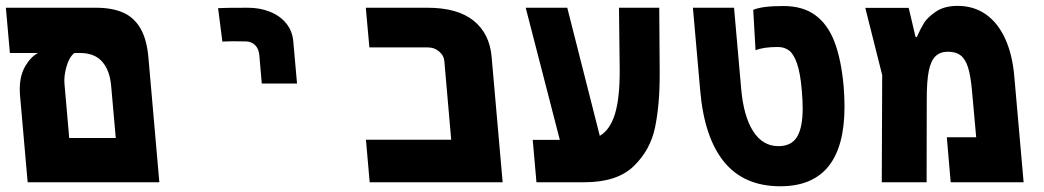

<svg xmlns="http://www.w3.org/2000/svg" viewBox="-22 -636 3642 670"><path d="M-1.5 -609H313Q369.5 -609 407.8 -592Q446 -575 468.2 -536.8Q490.5 -498.5 496 -434.5L520.5 -154.5L534 0H74.5L47.5 -307.5Q47 -313.5 47 -325Q47 -372 65.8 -404.5Q84.5 -437 110.5 -451H12.5ZM219.5 -154.5H382L366 -335Q361.5 -390 334.8 -420.5Q308 -451 258.5 -451H237.5Q219.5 -437 210 -403.5Q200.5 -370 203 -343.5Z M843.5 -609Q754 -609 739 -607.5L754 -491Q776 -492 790 -492L834.5 -491.5Q855 -491.5 868 -478.8Q881 -466 883 -443L891.5 -344.5H1014.5L1001.5 -491Q998.5 -528 976.5 -554.8Q954.5 -581.5 919.5 -595.2Q884.5 -609 843.5 -609Z M1255 -148.5H1552.5L1528.5 -423.5Q1527 -442 1510.5 -456.2Q1494 -470.5 1471.5 -470.5H1267L1254.5 -609H1469.5Q1574.5 -609 1630.5 -564Q1686.5 -519 1693.5 -438L1732 0H1268Z M1837 -148H1931.5L1812.5 -609H1957.5L2071 -162Q2107 -183 2124 -238.5Q2141 -294 2140.5 -394L2138 -609H2278.5L2280 -393V-372Q2280 -270 2263.8 -191.2Q2247.5 -112.5 2189.5 -56.2Q2131.5 0 2017 0H1850Z M2421.5 -319 2396 -609H2539.5L2564.5 -325Q2573 -230 2606.2 -178Q2639.5 -126 2694.5 -126Q2739.5 -126 2759.2 -158.2Q2779 -190.5 2779 -257.5Q2779 -286 2776 -319.5Q2771 -381 2759.2 -414.5Q2747.5 -448 2731.2 -460Q2715 -472 2692.5 -472Q2641 -472 2614.5 -460.5L2606.5 -601.5Q2636 -615 2712 -615Q2779 -615 2822.5 -583.5Q2866 -552 2889.8 -490.5Q2913.5 -429 2922 -334.5Q2925 -297 2925 -264Q2925 14 2701 14Q2575 14 2505.5 -70.2Q2436 -154.5 2421.5 -319Z M3517.5 -369 3550 0H3295.5L3282 -157H3384.5L3370 -317.5Q3365.5 -369.5 3356.5 -399.2Q3347.5 -429 3330.8 -442.2Q3314 -455.5 3286 -455.5Q3258.5 -455.5 3242.2 -439.5Q3226 -423.5 3219 -388Q3212 -352.5 3212 -291.5L3211.5 0H3055L3056.5 -374L2997.5 -608.5H3149L3172.5 -508.5L3177 -506Q3190 -535.5 3202.2 -555.5Q3214.5 -575.5 3244 -595.5Q3273.5 -615.5 3319.5 -615.5Q3376.5 -615.5 3418.8 -585.5Q3461 -555.5 3486 -500.2Q3511 -445 3517.5 -369Z"/></svg>

Font: JuliaMono Black
Style: Italic
Weight: 900
Italic angle: -9°
Monospace: yes
Designer: cormullion
Foundry: corm
Version: Version 0.057; ttfautohint (v1.8.4)